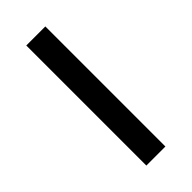

<svg xmlns="http://www.w3.org/2000/svg" viewBox="-182 -571 606 606"><g transform="rotate(-45 120.5 -268.0)"><path d="M163 0V-536H78V0Z"/></g></svg>

Font: Noto Sans Armenian SemiCondensed
Style: Regular
Weight: 400
Width: 4
Designer: Monotype Design Team
Foundry: Monotype Imaging Inc.
Version: Version 2.008